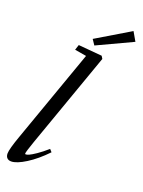

<svg xmlns="http://www.w3.org/2000/svg" viewBox="-168 -979 796 1067"><g transform="rotate(20 230.0 -445.0)"><path d="M252.4 -752.4 231.4 -783.7 429.7 -902.3 460 -849.6ZM38.1 11.2Q22 11.2 13.2 2Q4.4 -7.3 4.4 -23.9Q4.4 -49.8 35.2 -135.7L229 -682.1L160.2 -693.8L170.4 -725.1L310.1 -712.9L319.8 -697.3L120.1 -133.8Q96.7 -66.9 96.7 -57.1Q96.7 -53.2 101.1 -53.2Q107.4 -53.2 120.1 -58.6Q132.8 -64 159.7 -82.3Q186.5 -100.6 218.3 -128.4L231.9 -113.3Q177.2 -56.2 123.5 -22.5Q69.8 11.2 38.1 11.2Z"/></g></svg>

Font: Elstob Medium
Style: Italic
Weight: 500
Italic angle: -20°
Designer: Peter S. Baker
Version: Version 1.015